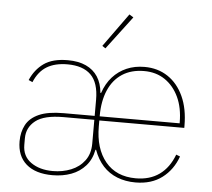

<svg xmlns="http://www.w3.org/2000/svg" viewBox="-53 -809 968 878"><g transform="rotate(5 430.5 -369.5)"><path d="M388 -257H247Q158 -257 118.5 -226Q79 -195 79 -145V-115Q79 -63 118.5 -35Q158 -7 219 -7Q264 -7 302.5 -22.5Q341 -38 364.5 -69.5Q388 -101 388 -148ZM411 -275H778V-279Q778 -346 755 -395Q732 -444 691.5 -471.5Q651 -499 596 -499Q537 -499 495.5 -472Q454 -445 432.5 -395Q411 -345 411 -277ZM600 -7Q664 -7 708 -38.5Q752 -70 775 -131L793 -124Q771 -62 722 -25Q673 12 600 12Q554 12 516 -3Q478 -18 451 -47.5Q424 -77 408 -121H405Q397 -77 370.5 -47Q344 -17 305 -2.5Q266 12 219 12Q141 12 98.5 -25Q56 -62 56 -130Q56 -172 73.5 -205Q91 -238 132.5 -256.5Q174 -275 246 -275H388V-349Q388 -427 351.5 -463Q315 -499 244 -499Q187 -499 149.5 -476.5Q112 -454 91 -404L73 -412Q94 -461 134 -489.5Q174 -518 244 -518Q293 -518 327.5 -502Q362 -486 381.5 -456Q401 -426 405 -382H408Q423 -426 450 -456Q477 -486 514 -502Q551 -518 596 -518Q657 -518 703 -487.5Q749 -457 775 -400.5Q801 -344 801 -266V-256H411V-229Q411 -127 460.5 -67Q510 -7 600 -7ZM525 -739 410 -587 395 -597 506 -751Z"/></g></svg>

Font: IBM Plex Sans Thin
Style: Regular
Weight: 250
Designer: Mike Abbink, Paul van der Laan, Pieter van Rosmalen
Foundry: Bold Monday
Version: Version 3.201